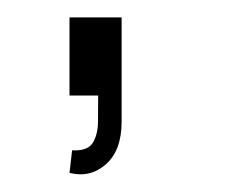

<svg xmlns="http://www.w3.org/2000/svg" viewBox="-20 -110 280 221"><path d="M60 89 63 63Q80.5 64 86.5 54.8Q92.5 45.5 92.8 30.8Q93 16 93 0H60V-90H120V30Q120 63 102 79Q84 95 60 89Z"/></svg>

Font: Manrope ExtraLight ExtraLight
Style: Regular
Weight: 250
Version: Version 4.501